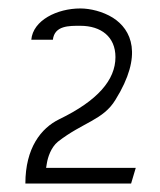

<svg xmlns="http://www.w3.org/2000/svg" viewBox="-20 -822 379 454"><path d="M40 -388H290L301 -425H89L91 -437C93 -449 100 -473 117 -487C176 -533 224 -538 253 -586C319 -692 291 -752 247 -780C223 -795 193 -802 170 -802C115 -802 58 -774 54 -728H105C109 -762 144 -761 170 -761C219 -761 253 -735 253 -687C253 -633 211 -584 120 -540C77 -519 40 -472 40 -388Z"/></svg>

Font: Charger Sport
Style: ExLit
Weight: 200
Designer: Jasper
Foundry: Cannot Into Space Fonts
Version: Version 1.1